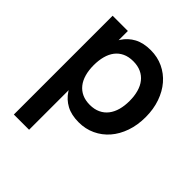

<svg xmlns="http://www.w3.org/2000/svg" viewBox="-215 -693 1072 1072"><g transform="rotate(45 320.5 -157.5)"><path d="M70 240V-540H190.3V240ZM356.5 15Q298.6 15 258.9 -6.4Q219.2 -27.8 194.5 -65.8Q169.8 -103.8 159 -156.1Q148.2 -208.4 148.2 -270.2Q148.2 -332.1 159.1 -384.3Q169.9 -436.6 194.7 -474.5Q219.4 -512.3 259.1 -533.7Q298.8 -555 356.5 -555Q409.9 -555 454.7 -534Q499.4 -513 531.9 -475.3Q564.4 -437.6 582.7 -385.1Q601 -332.7 601 -270.2Q601 -207 582.7 -154.5Q564.3 -101.9 531.8 -64.4Q499.2 -26.9 454.5 -6Q409.8 15 356.5 15ZM331.5 -97.8Q367.1 -97.8 393.8 -110.4Q420.6 -122.9 438.3 -145.8Q456 -168.7 464.8 -200.3Q473.5 -231.9 473.5 -270.2Q473.5 -309.3 464.5 -341.2Q455.6 -373 437.8 -395.3Q420.1 -417.7 393.5 -429.9Q367 -442.2 331.5 -442.2Q295 -442.2 268.5 -429.6Q241.9 -417.1 224.6 -394.4Q207.3 -371.8 198.8 -340.2Q190.3 -308.7 190.3 -270.2Q190.3 -230.6 199.3 -198.7Q208.3 -166.8 226.1 -144.4Q243.9 -122 270.2 -109.9Q296.5 -97.8 331.5 -97.8Z"/></g></svg>

Font: Vela Sans GX ExtLt
Style: Regular
Weight: 200
Designer: Principal design: Mikhail Sharanda - project Manrope.
Design modification: Ravid Balaliev
Foundry: Mikhail Sharanda
Version: Version 1.001